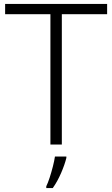

<svg xmlns="http://www.w3.org/2000/svg" viewBox="-20 -734 571 975"><path d="M294 0H236V-662H6V-714H524V-662H294ZM317 68Q309 101 290.5 144Q272 187 248 221H215V212Q223 196 232 168.5Q241 141 248.5 111.5Q256 82 259 61H317Z"/></svg>

Font: Noto Sans Gurmukhi UI Light
Style: Regular
Weight: 300
Designer: Jelle Bosma - Monotype Design Team
Foundry: Monotype Imaging Inc.
Version: Version 2.004; ttfautohint (v1.8.4.7-5d5b)